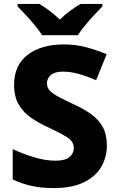

<svg xmlns="http://www.w3.org/2000/svg" viewBox="-20 -951 603 981"><path d="M526 -207Q526 -146 496 -96.5Q466 -47 406 -18.5Q346 10 255 10Q192 10 142 -1Q92 -12 45 -34V-189Q99 -164 155.5 -147Q212 -130 264 -130Q313 -130 335 -148.5Q357 -167 357 -195Q357 -229 322 -250.5Q287 -272 223 -302Q181 -321 141.5 -347.5Q102 -374 77 -414.5Q52 -455 52 -518Q52 -618 121.5 -671Q191 -724 306 -724Q368 -724 421 -709.5Q474 -695 525 -674L471 -541Q423 -562 381.5 -573.5Q340 -585 301 -585Q260 -585 240 -568Q220 -551 220 -525Q220 -504 234 -488.5Q248 -473 278 -457Q308 -441 357 -418Q410 -394 448 -366Q486 -338 506 -300.5Q526 -263 526 -207ZM195 -771Q181 -794 158.5 -821Q136 -848 112.5 -873.5Q89 -899 70 -918V-931H181Q208 -915 233.5 -895.5Q259 -876 286 -851Q311 -876 338.5 -896Q366 -916 392 -931H503V-918Q485 -900 461.5 -874.5Q438 -849 415 -821.5Q392 -794 378 -771Z"/></svg>

Font: Noto Sans Gurmukhi UI ExtraBold
Style: Regular
Weight: 800
Designer: Jelle Bosma - Monotype Design Team
Foundry: Monotype Imaging Inc.
Version: Version 2.004; ttfautohint (v1.8.4.7-5d5b)